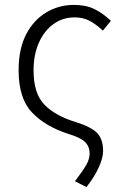

<svg xmlns="http://www.w3.org/2000/svg" viewBox="-20 -567 511 784"><path d="M346 60Q346 32 328 13.5Q310 -5 260 -20Q166 -50 111 -107.5Q56 -165 56 -280Q56 -368 87 -427Q117 -485 168.5 -516Q220 -547 282 -547Q331 -547 365.5 -530Q400 -513 433 -482L400 -442Q371 -469 345 -482.5Q319 -496 284 -496Q236 -496 198 -468.5Q160 -441 138.5 -392Q117 -343 117 -280Q117 -185 161.5 -139.5Q206 -94 288 -69Q350 -50 375.5 -25Q401 0 401 50Q401 77 383.5 116Q366 155 333 197L286 173Q319 130 332.5 106Q346 82 346 60Z"/></svg>

Font: Merged Yaku Han JP Light
Style: Regular
Weight: 300
Designer: Ryoko NISHIZUKA 西塚涼子 (kana, bopomofo & ideographs); Paul D. Hunt (Latin, Greek & Cyrillic); Sandoll Communications 산돌커뮤니
Foundry: Adobe
Version: Version 2.004